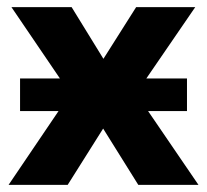

<svg xmlns="http://www.w3.org/2000/svg" viewBox="-20 -516 577 536"><path d="M4 0 201 -291 203 -215 12 -496H180L284 -327H253L360 -496H525L333 -216L336 -290L534 0H366L253 -181H283L169 0ZM36 -206V-297H502V-206Z"/></svg>

Font: Nunito Sans 10pt SemiCondensed ExtraBold
Style: Regular
Weight: 800
Width: 4
Designer: Vernon Adams
Foundry: Vernon Adams
Version: Version 3.101;gftools[0.9.27]